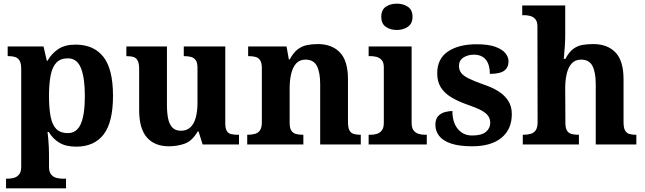

<svg xmlns="http://www.w3.org/2000/svg" viewBox="-20 -790 3526 1050"><path d="M13 240V187H25Q40 187 56.5 182.5Q73 178 84.5 164Q96 150 96 122V-413Q96 -444 87 -458.5Q78 -473 63 -478Q48 -483 29 -483H22V-536H218L236 -458H240Q262 -497 298.5 -521.5Q335 -546 393 -546Q493 -546 545.5 -479Q598 -412 598 -266Q598 -121 546.5 -54.5Q495 12 397 12Q340 12 304.5 -9.5Q269 -31 247 -68H240Q242 -54 244 -30.5Q246 -7 247 15.5Q248 38 248 53V122Q248 150 259.5 164Q271 178 288 182.5Q305 187 319 187H341V240ZM350 -62Q400 -62 422 -112.5Q444 -163 444 -265Q444 -365 422.5 -418Q401 -471 351 -471Q311 -471 288.5 -447.5Q266 -424 257 -378Q248 -332 248 -266Q248 -197 257 -151.5Q266 -106 288.5 -84Q311 -62 350 -62Z M903 10Q825.4 10 783.2 -38.5Q741 -87 741 -188V-412Q741 -441 734 -456.5Q727 -472 712 -477.5Q697 -483 673 -483H671V-536H893V-216Q893 -172.6 899.5 -141.3Q906 -110 922.8 -92.5Q939.6 -75 968.8 -75Q1001 -75 1021 -93.5Q1041 -112 1050.5 -146.7Q1060 -181.4 1060 -227V-419Q1060 -447.9 1050 -461.5Q1040 -475 1023.8 -479Q1007.7 -483 987.6 -483H985V-536H1212V-115.6Q1212 -87 1220.5 -73.5Q1229 -60 1244.7 -56.5Q1260.4 -53 1279 -53H1287V0H1088L1066 -71H1061.1Q1031 -19 990.5 -4.5Q950 10 903 10Z M1332 0V-53H1334Q1357 -53 1374.5 -58Q1392 -63 1402 -77.7Q1412 -92.4 1412 -121.8V-417.6Q1412 -446 1403 -460Q1394 -474 1378 -478.5Q1362 -483 1340 -483H1337V-536H1547L1559.7 -465H1564.5Q1585 -503 1608.5 -520.5Q1632 -538 1659.3 -543.5Q1686.7 -549 1717.9 -549Q1795 -549 1839 -503.2Q1883 -457.4 1883 -356V-123.5Q1883 -93 1890.5 -78Q1898 -63 1913 -58Q1928 -53 1950 -53H1953V0H1731V-329Q1731 -394 1713.1 -429Q1695.3 -464 1650.8 -464Q1618 -464 1599.2 -442.5Q1580.3 -420.9 1572.2 -385.5Q1564 -350.1 1564 -309V-118Q1564 -90 1573 -76Q1582 -62 1598 -57.5Q1614 -53 1636 -53H1639V0Z M1996 0V-53H2008Q2023 -53 2039.5 -57.5Q2056 -62 2067.5 -75.9Q2079 -89.8 2079 -117.7V-422Q2079 -448.9 2067 -462Q2055 -475 2038.5 -479Q2022 -483 2008 -483H1996V-536H2231V-118Q2231 -90 2242.5 -76Q2254 -62 2271 -57.5Q2288 -53 2302 -53H2314V0ZM2150.1 -626Q2114 -626 2089.5 -643.5Q2065 -661 2065 -698Q2065 -736 2089.7 -753Q2114.5 -770 2150.5 -770Q2185 -770 2210.5 -753Q2236 -736 2236 -698Q2236 -661 2210.4 -643.5Q2184.8 -626 2150.1 -626Z M2562 10Q2490 10 2445.5 -5.5Q2401 -21 2381 -47.5Q2361 -74 2361 -107Q2361 -140 2377 -156Q2393 -172 2415 -177.5Q2437 -183 2454 -183Q2454 -121 2483.5 -85Q2513 -49 2562 -49Q2614 -49 2637.5 -69Q2661 -89 2661 -117Q2661 -139 2650 -155.5Q2639 -172 2612 -186.5Q2585 -201 2538 -217Q2484 -236 2447 -258.5Q2410 -281 2390.5 -312.5Q2371 -344 2371 -389Q2371 -469 2430 -508.5Q2489 -548 2586 -548Q2649 -548 2687.5 -534.5Q2726 -521 2743.5 -499.5Q2761 -478 2761 -455Q2761 -421 2737.5 -403.5Q2714 -386 2659 -386Q2659 -436 2637 -463.5Q2615 -491 2571 -491Q2539 -491 2514.5 -475.5Q2490 -460 2490 -429Q2490 -408 2501.5 -392Q2513 -376 2543 -361Q2573 -346 2627 -327Q2672 -312 2706 -290.5Q2740 -269 2759.5 -238.5Q2779 -208 2779 -166Q2779 -83 2722.5 -36.5Q2666 10 2562 10Z M2839 0V-53H2841Q2864 -53 2881.6 -57.8Q2899.1 -62.6 2909.6 -77.4Q2920 -92.3 2920 -122L2919 -646Q2919 -672.9 2907 -686Q2895 -699 2878.5 -703Q2862 -707 2848 -707H2836V-760H3071V-595Q3071 -569 3069 -539.6Q3067 -510.2 3065 -489.1Q3063 -468 3063 -468H3072Q3092 -506 3115.5 -523Q3139 -540 3166.5 -544.5Q3194 -549 3224.6 -549Q3302 -549 3346 -503.2Q3390 -457.4 3390 -356V-123.5Q3390 -93 3397.5 -78Q3405 -63 3420 -58Q3435 -53 3457 -53H3460V0H3238V-329Q3238 -394 3220.2 -429Q3202.4 -464 3158 -464Q3125 -464 3106 -442.5Q3087 -421 3079 -385.5Q3071 -350 3071 -309L3072 -118Q3072 -90 3080.5 -76Q3089 -62 3105 -57.5Q3121 -53 3143 -53H3146V0Z"/></svg>

Font: Noto Serif Tamil
Style: Italic
Weight: 400
Italic angle: -12°
Designer: Indian Type Foundry, Tom Grace, and the Monotype Design Team
Foundry: Monotype Imaging Inc.
Version: Version 2.003